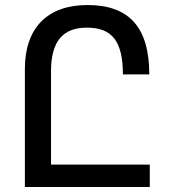

<svg xmlns="http://www.w3.org/2000/svg" viewBox="-20 -744 677 764"><path d="M79 0H576V-89H183V-460C183 -583 233 -634 326 -634C425 -634 469 -581 469 -448H574C574 -634 495 -724 328 -724C169 -724 79 -633 79 -470Z"/></svg>

Font: Noto Sans Armenian SemiCondensed Medium
Style: Regular
Weight: 500
Width: 4
Designer: Monotype Design Team
Foundry: Monotype Imaging Inc.
Version: Version 2.008